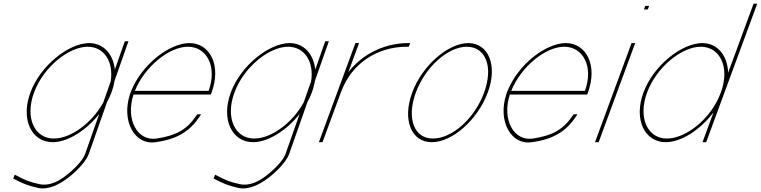

<svg xmlns="http://www.w3.org/2000/svg" viewBox="-20 -789 4169 1052"><path d="M146.5 -282C201.1 -430 356.1 -552 468.4 -553C546.2 -553 600.4 -493.4 609.3 -407.9L660.4 -553L664.1 -563H684.1L680.4 -553L607.5 -345.9C604.3 -325.3 598.7 -303.9 590.5 -282C583.8 -263.7 575.5 -245.8 566.1 -228.5C532.5 -133.3 499 -38.2 465.5 57C450 99 389.9 159 349.2 188C309.1 218 246.1 255 185.3 240C128.1 227 105.8 216 57.7 192L52.4 190L60.5 168L72.3 174C118.4 198 140.2 208 196.1 220C250.3 232 303.6 203 340.3 174C377.7 146 432.2 93 445.5 57L523.5 -164.3C451.2 -73.1 349.2 -9.3 268.2 -10C154.2 -10 91.5 -133 146.5 -282ZM166.5 -282C114.5 -141 171.2 -29 275.6 -30C366.2 -30 482.6 -112.7 545.7 -227.3L586.8 -343.9C603.3 -453.1 549.3 -532.2 461.1 -533C357.1 -533 218.1 -422 166.5 -282Z M719 -291H1122.8C1171.1 -422 1114.7 -532 1010.1 -533C908.8 -533 774.7 -427.2 719 -291ZM691.7 -271H691.4L695.1 -281L698.8 -291H699C757.3 -436.3 908 -552 1017.4 -553C1131.4 -553 1194.1 -430 1139.1 -281L1135.4 -271H1125.4H711.6C666.5 -134.1 733.3 -13.4 838.2 -30C950.8 -47 1007.1 -83 1056 -156L1061.6 -163H1081.6L1073.8 -150C1020.7 -71 952.1 -26 832.5 -10C718 7.6 644.2 -124.9 691.7 -271Z M1244.5 -282C1299.1 -430 1454.1 -552 1566.4 -553C1644.2 -553 1698.4 -493.4 1707.3 -407.9L1758.4 -553L1762.1 -563H1782.1L1778.4 -553L1705.5 -345.9C1702.3 -325.3 1696.7 -303.9 1688.5 -282C1681.8 -263.7 1673.5 -245.8 1664.1 -228.5C1630.5 -133.3 1597 -38.2 1563.5 57C1548 99 1487.9 159 1447.2 188C1407.1 218 1344.1 255 1283.3 240C1226.1 227 1203.8 216 1155.7 192L1150.4 190L1158.5 168L1170.3 174C1216.4 198 1238.2 208 1294.1 220C1348.3 232 1401.6 203 1438.3 174C1475.7 146 1530.2 93 1543.5 57L1621.5 -164.3C1549.2 -73.1 1447.2 -9.3 1366.2 -10C1252.2 -10 1189.5 -133 1244.5 -282ZM1264.5 -282C1212.5 -141 1269.2 -29 1373.6 -30C1464.2 -30 1580.6 -112.7 1643.7 -227.3L1684.8 -343.9C1701.3 -453.1 1647.3 -532.2 1559.1 -533C1455.1 -533 1316.1 -422 1264.5 -282Z M1888.6 -393.6C1968.2 -496.5 2091.4 -553 2217.4 -553H2227.4L2220.1 -533H2210.1C2051.5 -533 1909.2 -446.6 1849.1 -286.4L1847.5 -282L1843.8 -272L1750.9 -20L1747.2 -10H1727.2L1730.9 -20L1823.8 -272L1827.5 -282C1828 -283.4 1828.5 -284.7 1829 -286.1L1923.7 -543L1927.4 -553H1947.4L1943.7 -543Z M2238.5 -282C2293.1 -430 2434.6 -552 2545.4 -553C2657.6 -553 2707.7 -429 2652.5 -282C2597.5 -133 2457.9 -9 2345.2 -10C2233 -10 2183.5 -133 2238.5 -282ZM2258.5 -282C2206.5 -141 2248.5 -29 2352.6 -30C2457.1 -30 2581.1 -140 2632.5 -282C2684.1 -422 2642.2 -532 2538.1 -533C2434.4 -533 2310.1 -422 2258.5 -282Z M2781 -291H3184.8C3233.1 -422 3176.7 -532 3072.1 -533C2970.8 -533 2836.7 -427.2 2781 -291ZM2753.7 -271H2753.4L2757.1 -281L2760.8 -291H2761C2819.3 -436.3 2970 -552 3079.4 -553C3193.4 -553 3256.1 -430 3201.1 -281L3197.4 -271H3187.4H2773.6C2728.5 -134.1 2795.3 -13.4 2900.2 -30C3012.8 -47 3069.1 -83 3118 -156L3123.6 -163H3143.6L3135.8 -150C3082.7 -71 3014.1 -26 2894.5 -10C2780 7.6 2706.2 -124.9 2753.7 -271Z M3518.3 -737H3508.3L3515.7 -757H3525.7H3526.7H3536.7L3529.3 -737H3519.3ZM3436.7 -543 3440.4 -553H3460.4L3456.7 -543L3263.9 -20L3260.2 -10H3240.2L3243.9 -20Z M3505.5 -282C3560.1 -430 3715.1 -552 3827.4 -553C3910.5 -553 3967.2 -485.1 3969.4 -390.2L4105.4 -759L4109.1 -769H4129.1L4125.4 -759L3951 -286C3950.5 -284.7 3950 -283.3 3949.5 -282L3852.9 -20L3849.2 -10H3829.2L3832.9 -20L3889.4 -173.3C3817 -77.3 3710.8 -9.3 3627.2 -10C3513.2 -10 3450.5 -133 3505.5 -282ZM3525.5 -282C3473.5 -141 3530.2 -29 3634.6 -30C3738.3 -30 3875.3 -137.8 3927.9 -277.7L3929.5 -282C3981.1 -422 3924.7 -532 3820.1 -533C3716.1 -533 3577.1 -422 3525.5 -282Z"/></svg>

Font: Nordica Plus
Style: NordicaClassicUltLtCondObl
Weight: 300
Version: Version 1.01